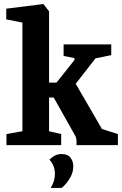

<svg xmlns="http://www.w3.org/2000/svg" viewBox="-20 -719 604 951"><path d="M12 0V-55L91 -69V-607L11 -623V-676L195 -699L223 -663V-310H260L349 -422V-431L295 -442V-499H531V-446L453 -430L355 -304L485 -80L564 -55V0H359V-19Q359 -38 349 -53L246 -236H223V-69L283 -55V0ZM231 212Q252 178 252 143Q252 123 245.5 105Q239 87 225 72Q236 60 251 52Q266 44 285 44Q316 44 329.5 62.5Q343 81 343 103Q343 132 330.5 155.5Q318 179 304 194Q290 209 285 212Z"/></svg>

Font: Faustina Light
Style: Bold
Weight: 700
Version: Version 1.200